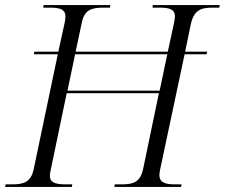

<svg xmlns="http://www.w3.org/2000/svg" viewBox="-34 -734 883 754"><path d="M-14 0H248L250 -10H223C182 -10 162 -18 162 -43C162 -49 163 -59 165 -66L228 -368H590L528 -70C517 -20 492 -10 444 -10H417L415 0H677L679 -10H653C617 -10 592 -16 592 -47C592 -52 593 -62 595 -69L691 -521H777L780 -531H693L715 -637C727 -694 754 -704 801 -704H827L829 -714H566L565 -704H593C632 -704 653 -697 653 -670C653 -663 651 -651 649 -642L625 -531H263L287 -644C297 -694 323 -704 371 -704H398L399 -714H137L136 -704H163C203 -704 223 -696 223 -670C223 -664 222 -653 220 -645L195 -531H101L99 -521H193L98 -68C87 -20 61 -10 14 -10H-12ZM231 -378 261 -521H623L593 -378Z"/></svg>

Font: Noto Serif Display Light
Style: Italic
Weight: 300
Italic angle: -12°
Designer: Monotype Design Team
Foundry: Monotype Imaging Inc.
Version: Version 2.009